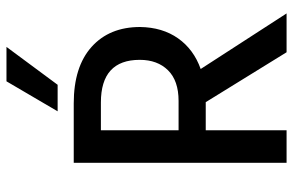

<svg xmlns="http://www.w3.org/2000/svg" viewBox="-180 -748 927 608"><g transform="rotate(-90 284.0 -443.5)"><path d="M320 -725H236L331 -887H440ZM176 0H73V-674H261Q377 -674 440 -617.5Q503 -561 503 -464Q502 -393 467 -343.5Q432 -294 370 -272L546 0H423L265 -256H176ZM264 -588H176V-342H269Q333 -342 366 -375.5Q399 -409 399 -465Q399 -588 264 -588Z"/></g></svg>

Font: Hind Colombo Medium
Style: Regular
Weight: 500
Designer: Jyotish Sonowal, Aditi Pimprikar
Foundry: Indian Type Foundry
Version: Version 1.000;PS 1.0;hotconv 1.0.86;makeotf.lib2.5.63406; tt